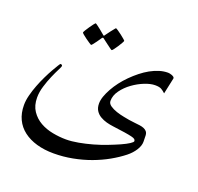

<svg xmlns="http://www.w3.org/2000/svg" viewBox="-120 -656 968 939"><g transform="rotate(20 364.0 -186.0)"><path d="M658.7 -307.6Q647.9 -317.9 637.2 -324Q626.5 -330.1 604.5 -330.1Q581.1 -330.1 550.3 -317.9Q519.5 -305.7 491.5 -285.4Q463.4 -265.1 444.1 -238.5Q424.8 -211.9 424.8 -183.6Q424.8 -169.4 439.2 -159.4Q453.6 -149.4 473.4 -142.8Q493.2 -136.2 512.7 -132.6Q532.2 -128.9 542.5 -127Q559.1 -124.5 573.7 -123Q588.4 -121.6 600.3 -119.9Q612.3 -118.2 621.3 -114.5Q630.4 -110.8 636.2 -104.5Q643.6 -97.2 644.3 -83Q645 -68.8 645 -50.3Q645 -29.8 630.4 -6.6Q615.7 16.6 591.8 35.6Q561.5 59.6 523.4 81.1Q485.4 102.5 441.4 118.7Q397.5 134.8 349.1 144Q300.8 153.3 250.5 153.3Q202.1 153.3 162.4 141.8Q122.6 130.4 93.8 108.4Q64.9 86.4 49.6 54.2Q34.2 22 34.2 -20Q34.2 -43.9 41.3 -71.5Q48.3 -99.1 59.1 -127Q69.8 -154.8 82.3 -180.4Q94.7 -206.1 106 -225.8Q117.2 -245.6 124.8 -257.6Q132.3 -269.5 133.3 -269.5Q143.6 -269.5 143.6 -261.7Q143.6 -258.3 134 -239.7Q124.5 -221.2 112.8 -194.3Q101.1 -167.5 91.6 -136.2Q82 -105 82 -76.7Q82 -34.7 101.1 -6.6Q120.1 21.5 149.4 38.1Q178.7 54.7 214.6 61.5Q250.5 68.4 284.7 68.4Q313.5 68.4 348.4 62Q383.3 55.7 418.9 45.7Q454.6 35.6 487.3 22.9Q520 10.3 545.7 -1.2Q571.3 -12.7 586.7 -22.7Q602.1 -32.7 602.1 -38.1Q602.1 -43.9 597.4 -47.9Q592.8 -51.8 580.1 -54.9Q567.4 -58.1 542.7 -62Q518.1 -65.9 479 -70.8Q462.4 -72.8 444.3 -77.6Q426.3 -82.5 410.9 -91.6Q395.5 -100.6 386 -115.5Q376.5 -130.4 376.5 -152.3Q376.5 -169.9 383.5 -189.9Q390.6 -210 402.6 -231.7Q414.6 -253.4 430.9 -274.9Q447.3 -296.4 466.8 -315.9Q486.8 -335.9 508.3 -353Q529.8 -370.1 552.2 -382.6Q574.7 -395 597.4 -402.1Q620.1 -409.2 642.6 -409.2Q646 -409.2 651.6 -408.2Q657.2 -407.2 662.8 -405Q668.5 -402.8 672.6 -399.7Q676.8 -396.5 676.8 -392.1ZM387.7 -481.9Q387.7 -479.5 381.8 -469.2Q376 -459 368.7 -447.8Q361.3 -436.5 354.5 -427.5Q347.7 -418.5 345.2 -418.5Q343.8 -418.5 335.2 -424.6Q326.7 -430.7 316.4 -438.5Q304.7 -446.8 290 -458.5Q287.6 -460.9 285.2 -460.9Q283.2 -460.9 280.8 -458.5Q271 -444.3 263.2 -433.1Q255.9 -423.3 250 -415.8Q244.1 -408.2 242.2 -408.2Q240.2 -408.2 231 -414.3Q221.7 -420.4 211.2 -428Q200.7 -435.5 192.4 -442.6Q184.1 -449.7 184.1 -451.7Q184.1 -454.1 190.2 -464.4Q196.3 -474.6 204.1 -485.8Q211.9 -497.1 218.8 -506.1Q225.6 -515.1 226.6 -515.1Q230 -515.1 238.3 -508.5Q246.6 -502 255.9 -495.1Q266.6 -486.8 279.3 -475.6Q283.2 -471.7 285.2 -471.7Q287.1 -471.7 290 -477.1Q299.8 -490.7 308.1 -501.5Q315.4 -510.3 321.5 -518.3Q327.6 -526.4 329.1 -526.4Q331.1 -526.4 340.8 -520Q350.6 -513.7 360.8 -505.6Q371.1 -497.6 379.4 -490.5Q387.7 -483.4 387.7 -481.9Z"/></g></svg>

Font: Accordance
Style: Italic
Weight: 400
Italic angle: -11°
Version: Version 1.2 (build January 31, 2020) Miklal Software Solutio